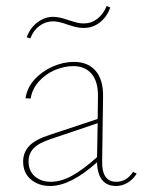

<svg xmlns="http://www.w3.org/2000/svg" viewBox="-20 -616 475 639"><path d="M435 -38Q423 -19 405 -8Q387 3 366 3Q336 3 320 -17Q304 -37 303 -76Q215 3 147 3Q108 3 82.5 -19Q57 -41 57 -78Q57 -109 77.5 -130.5Q98 -152 145 -167L305 -220L306 -294Q307 -344 285 -370Q263 -396 224 -396Q194 -396 163 -383Q132 -370 109.5 -345Q87 -320 82 -288L65 -289Q70 -324 95 -351.5Q120 -379 155.5 -394.5Q191 -410 226 -410Q273 -410 298.5 -380Q324 -350 323 -294L320 -81Q318 -11 367 -11Q401 -11 423 -44ZM149 -11Q183 -11 219.5 -31Q256 -51 303 -93L305 -206L151 -154Q108 -140 91.5 -122Q75 -104 75 -79Q75 -47 96 -29Q117 -11 149 -11ZM69 -492Q80 -523 104.5 -541.5Q129 -560 157 -560Q177 -560 208 -549Q212 -548 228 -543Q244 -538 259 -538Q284 -538 304 -553.5Q324 -569 335 -596L347 -591Q336 -560 312.5 -541.5Q289 -523 259 -523Q242 -523 225 -528Q208 -533 205 -534Q176 -545 157 -545Q132 -545 111.5 -530Q91 -515 81 -488Z"/></svg>

Font: Ysabeau Thin
Style: Regular
Weight: 200
Designer: Christian Thalmann (Catharsis Fonts)
Version: Version 0.003